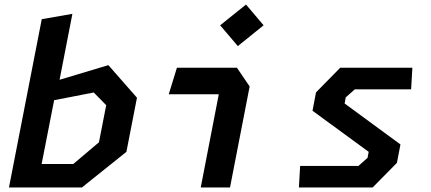

<svg xmlns="http://www.w3.org/2000/svg" viewBox="-20 -826 1900 846"><path d="M19.5 0H341L537 -157L583.5 -395.5L457.5 -539L242.5 -474.5L299 -765L164 -741.5ZM163.5 -103.5 218.5 -384.5 393 -418.5 448 -362.5 416 -199 303 -103.5Z M864.5 0H993.5L1080 -445L1024 -527.5H759.5L723.5 -410.5H944ZM950 -714.5 1028 -623 1141.5 -714.5 1064 -806Z M1297 0H1622L1729 -108.5L1744.5 -189.5L1498.5 -370L1503.5 -397L1543.5 -432.5H1791.5L1797 -527.5H1479L1372.5 -419L1357 -338L1604.5 -157L1599.5 -130.5L1559.5 -95H1302.5Z"/></svg>

Font: Monaspace Krypton SemiBold
Style: Italic
Weight: 600
Italic angle: -11°
Designer: Riley Cran & the Lettermatic Team
Foundry: Lettermatic
Version: Version 1.101 (Monaspace Krypton)